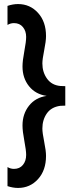

<svg xmlns="http://www.w3.org/2000/svg" viewBox="-20 -733 388 947"><path d="M207 36Q207 107 167.5 150.5Q128 194 69 194Q44 194 17 185V91Q32 100 49 100Q77 100 93 80.5Q109 61 109 31Q109 9 100 -38.5Q91 -86 91 -114Q91 -171 123 -211.5Q155 -252 210 -260Q155 -268 123 -308Q91 -348 91 -405Q91 -433 100 -480.5Q109 -528 109 -551Q109 -580 93 -599.5Q77 -619 49 -619Q32 -619 17 -610V-704Q44 -713 69 -713Q128 -713 167.5 -669.5Q207 -626 207 -555Q207 -530 198 -485.5Q189 -441 189 -420Q189 -377 212 -345Q235 -313 277 -309Q287 -308 302 -308V-212Q285 -212 277 -211Q233 -205 211 -173.5Q189 -142 189 -99Q189 -78 198 -33.5Q207 11 207 36Z"/></svg>

Font: Hind Madurai Medium
Style: Regular
Weight: 500
Designer: Jyotish Sonowal
Foundry: Indian Type Foundry
Version: Version 1.001;PS 1.0;hotconv 1.0.86;makeotf.lib2.5.63406; tt